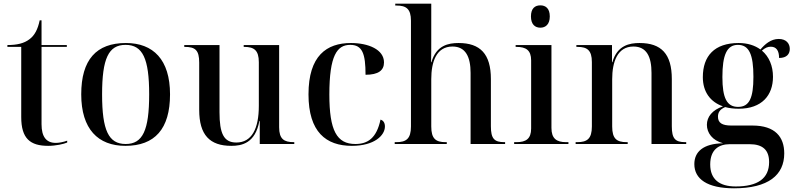

<svg xmlns="http://www.w3.org/2000/svg" viewBox="-20 -780 4308 1040"><path d="M241 10C283 10 326 0 344 -8V-18C321 -10 300 -6 282 -6C231 -6 205 -39 205 -107V-526H342V-536H205V-670H195C185 -622 168 -588 139 -567C110 -545 72 -536 20 -536V-526H95V-146C95 -30 143 10 241 10Z M659 10C818 10 901 -81 901 -269C901 -457 810 -547 662 -547C502 -547 420 -457 420 -269C420 -81 511 10 659 10ZM661 0C568 0 533 -74 533 -269C533 -463 568 -537 660 -537C753 -537 788 -463 788 -269C788 -74 753 0 661 0Z M1233 10C1288 10 1363 -3 1385 -125H1387V0H1574V-10H1571C1518 -10 1492 -27 1492 -91V-536H1300V-526H1303C1356 -526 1382 -508 1382 -443V-207C1382 -83 1344 -8 1260 -8C1192 -8 1169 -57 1169 -172V-536H978V-526H981C1038 -526 1059 -508 1059 -441V-185C1059 -49 1116 10 1233 10Z M1886 10C2007 10 2065 -46 2065 -95C2065 -115 2056 -128 2041 -132C2020 -32 1972 0 1905 0C1804 0 1764 -73 1764 -268C1764 -480 1806 -537 1877 -537C1943 -537 1960 -489 1960 -375C2030 -375 2060 -399 2060 -442C2060 -512 1975 -547 1881 -547C1749 -547 1651 -478 1651 -269C1651 -65 1746 10 1886 10Z M2118 0H2400V-10H2393C2341 -10 2316 -28 2316 -95V-351C2316 -444 2343 -528 2431 -528C2502 -528 2529 -472 2529 -385V0H2716V-10H2712C2658 -10 2639 -28 2639 -96V-352C2639 -488 2581 -547 2464 -547C2410 -547 2343 -535 2317 -443H2315C2316 -482 2316 -520 2316 -558V-760H2121V-750H2128C2180 -750 2206 -732 2206 -668V-95C2206 -28 2180 -10 2127 -10H2118Z M2907 -630C2935 -630 2958 -648 2958 -691C2958 -735 2935 -751 2907 -751C2878 -751 2856 -735 2856 -691C2856 -648 2878 -630 2907 -630ZM2765 0H3059V-10H3046C2995 -10 2967 -29 2967 -87V-536H2773V-526H2778C2829 -526 2857 -508 2857 -453V-84C2857 -28 2829 -10 2778 -10H2765Z M3098 0H3380V-10H3374C3321 -10 3296 -28 3296 -95V-351C3296 -444 3324 -528 3411 -528C3483 -528 3509 -472 3509 -385V0H3697V-10H3692C3638 -10 3619 -28 3619 -96V-352C3619 -488 3562 -547 3444 -547C3391 -547 3323 -535 3297 -443H3295V-536H3102V-526H3109C3160 -526 3186 -508 3186 -444V-95C3186 -28 3160 -10 3107 -10H3098Z M3956 240C4142 240 4228 168 4228 51C4228 -38 4179 -100 4056 -100H3941C3892 -100 3869 -114 3869 -148C3869 -170 3878 -187 3908 -200C3930 -194 3955 -191 3981 -191C4107 -191 4167 -264 4167 -364C4167 -423 4146 -473 4107 -506C4126 -522 4139 -527 4155 -527C4185 -527 4200 -506 4200 -466C4242 -466 4258 -488 4258 -515C4258 -545 4238 -569 4198 -569C4155 -569 4123 -540 4099 -512C4069 -534 4029 -547 3981 -547C3850 -547 3787 -477 3787 -362C3787 -281 3829 -227 3896 -204C3838 -184 3809 -147 3809 -104C3809 -60 3839 -19 3897 -4C3789 -2 3741 42 3741 109C3741 189 3810 240 3956 240ZM3978 -201C3917 -201 3893 -249 3893 -363C3893 -482 3917 -537 3977 -537C4038 -537 4061 -484 4061 -364C4061 -249 4039 -201 3978 -201ZM3965 230C3877 230 3827 191 3827 111C3827 30 3874 1 3933 1H4040C4112 1 4146 33 4146 98C4146 187 4084 230 3965 230Z"/></svg>

Font: Noto Serif Display Medium
Style: Regular
Weight: 500
Designer: Monotype Design Team
Foundry: Monotype Imaging Inc.
Version: Version 2.009